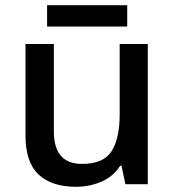

<svg xmlns="http://www.w3.org/2000/svg" viewBox="-20 -708 671 738"><path d="M548 -539V0H462L447 -71H442Q415 -29 369.5 -9.5Q324 10 272 10Q179 10 128.5 -37Q78 -84 78 -187V-539H187V-203Q187 -78 295 -78Q378 -78 409 -127Q440 -176 440 -268V-539ZM469 -688V-606H161V-688Z"/></svg>

Font: Noto Sans Thaana Medium
Style: Regular
Weight: 500
Designer: David Williams
Foundry: Google Inc.
Version: Version 3.001; ttfautohint (v1.8.4.7-5d5b)